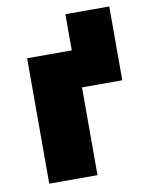

<svg xmlns="http://www.w3.org/2000/svg" viewBox="-78 -727 604 784"><g transform="rotate(-10 224.0 -335.0)"><path d="M247.5 -364V-670H429.5V-364ZM62.5 0V-520H429.5V-364H262.5V0Z"/></g></svg>

Font: Geologica Roman Black
Style: Regular
Weight: 900
Designer: Sindre Bremnes, Frode Helland
Foundry: Monokrom Skriftforlag AS
Version: Version 1.010;gftools[0.9.28]